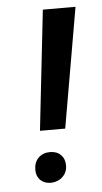

<svg xmlns="http://www.w3.org/2000/svg" viewBox="-47 -596 343 644"><g transform="rotate(-5 125.0 -274.5)"><path d="M77 -161 122 -565H232L162 -161ZM50 -32Q50 -57 65 -72Q80 -87 104 -87Q127 -87 140.5 -73.5Q154 -60 154 -38Q154 -15 138.5 0Q123 15 99 16Q77 16 63.5 3Q50 -10 50 -32Z"/></g></svg>

Font: Neutral Grotesk
Style: Italic
Weight: 400
Italic angle: -8°
Designer: Nawras Khrais
Foundry: Nawras Khrais
Version: Version 1.000